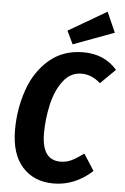

<svg xmlns="http://www.w3.org/2000/svg" viewBox="-62 -986 682 1047"><g transform="rotate(5 278.5 -462.5)"><path d="M557 -630 476 -550Q427 -593 373 -593Q311 -593 271 -539.5Q231 -486 213.5 -407.5Q196 -329 196 -251Q196 -105 298 -105Q331 -105 359 -118.5Q387 -132 425 -160L483 -70Q388 17 271 17Q164 17 100.5 -53.5Q37 -124 37 -257Q37 -371 73 -475Q109 -579 185 -644.5Q261 -710 373 -710Q487 -710 557 -630ZM484 -942 533 -831 309 -748 275 -820Z"/></g></svg>

Font: Fira Sans Condensed
Style: Bold Italic
Weight: 700
Width: 3
Italic angle: -8°
Designer: Carrois Corporate & Edenspiekermann AG
Foundry: Carrois Corporate GbR & Edenspiekermann AG
Version: Version 4.203